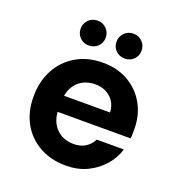

<svg xmlns="http://www.w3.org/2000/svg" viewBox="-128 -801 858 921"><g transform="rotate(20 301.0 -341.0)"><path d="M308 12Q232 12 173.5 -20.5Q115 -53 82.5 -111Q50 -169 50 -246Q50 -324 82 -384Q114 -444 172.5 -478.5Q231 -513 308 -513Q383 -513 439 -480.5Q495 -448 526.5 -392Q558 -336 558 -265Q558 -255 558 -243Q558 -231 556 -217H146V-300H421Q419 -347 387.5 -375Q356 -403 309 -403Q274 -403 245 -387.5Q216 -372 199.5 -340.5Q183 -309 183 -261V-232Q183 -191 198.5 -161Q214 -131 242.5 -114.5Q271 -98 307 -98Q344 -98 368.5 -114Q393 -130 406 -156H544Q530 -109 496.5 -71Q463 -33 415.5 -10.5Q368 12 308 12ZM214 -567Q188 -567 169.5 -585Q151 -603 151 -630Q151 -657 169.5 -675.5Q188 -694 214 -694Q242 -694 260.5 -675.5Q279 -657 279 -630Q279 -603 260.5 -585Q242 -567 214 -567ZM398 -567Q371 -567 352.5 -585Q334 -603 334 -630Q334 -657 352.5 -675.5Q371 -694 398 -694Q425 -694 443.5 -675.5Q462 -657 462 -630Q462 -603 443.5 -585Q425 -567 398 -567Z"/></g></svg>

Font: DM Sans 18pt
Style: Bold
Weight: 700
Designer: Colophon Foundry, Jonny Pinhorn
Foundry: Colophon Foundry
Version: Version 4.004;gftools[0.9.30]